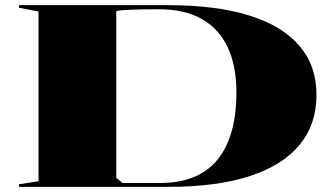

<svg xmlns="http://www.w3.org/2000/svg" viewBox="-20 -728 1308 748"><path d="M632 -708Q821 -708 950 -668Q1079 -628 1146 -550Q1213 -472 1213 -359Q1213 -243 1146.5 -163Q1080 -83 951.5 -41.5Q823 0 636 0H54V-10L130 -22V-683L54 -698V-708ZM598 -692Q541 -692 497 -690.5Q453 -689 433 -685V-35L458 -15H602Q753 -15 827 -105.5Q901 -196 901 -368Q901 -471 867.5 -543Q834 -615 767 -653.5Q700 -692 598 -692Z"/></svg>

Font: Kalnia Expanded Medium
Style: Regular
Weight: 500
Width: 7
Designer: Frida Medrano
Foundry: Frida Medrano
Version: Version 1.105